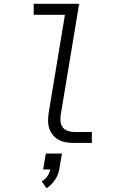

<svg xmlns="http://www.w3.org/2000/svg" viewBox="-20 -755 640 1014"><path d="M371 0Q349 0 328.5 -3.5Q308 -7 290 -16.5Q272 -26 259.5 -41.5Q247 -57 240.5 -76Q234 -95 234 -116.5Q234 -138 237 -159L323 -677H158V-735H398L301 -150Q298 -132 299.5 -114.5Q301 -97 310.5 -83.5Q320 -70 336.5 -64Q353 -58 371 -58H465V0ZM226 239 200 203Q218 193 230 176Q242 159 245 140H208L222 56H307L293 140Q288 169 270 195.5Q252 222 226 239Z"/></svg>

Font: Iosevka SS04 Lt Ex Obl
Style: Regular
Weight: 300
Width: 7
Italic angle: -9°
Monospace: yes
Designer: Belleve Invis
Foundry: Belleve Invis
Version: Version 19.0.0; ttfautohint (v1.8.4)